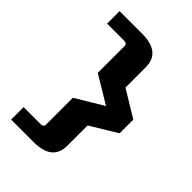

<svg xmlns="http://www.w3.org/2000/svg" viewBox="-249 -769 1089 1089"><g transform="rotate(45 295.0 -225.0)"><path d="M50 110H185Q210 110 210 90V-125L376 -225L210 -325V-540Q210 -560 185 -560H50V-660H230Q380 -660 380 -540V-377L540 -280V-170L380 -73V90Q380 210 230 210H50Z"/></g></svg>

Font: Xolonium
Style: Bold
Weight: 700
Designer: Severin Meyer
Version: Version 4.2